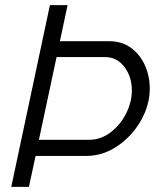

<svg xmlns="http://www.w3.org/2000/svg" viewBox="-20 -730 619 750"><path d="M175 -710H244L214 -569H407Q457 -569 492.5 -542.5Q528 -516 546.5 -474Q565 -432 565 -384Q565 -336 545.5 -289.5Q526 -243 491.5 -205Q457 -167 412.5 -144Q368 -121 317 -121H119L93 0H24ZM328 -184Q374 -184 412 -213Q450 -242 472.5 -286.5Q495 -331 495 -377Q495 -430 466 -468.5Q437 -507 390 -507H201L132 -184Z"/></svg>

Font: Raleway
Style: Italic
Weight: 400
Italic angle: -12°
Designer: Matt McInerney, Pablo Impallari, Rodrigo Fuenzalida
Foundry: Matt McInerney, Pablo Impallari, Rodrigo Fuenzalida
Version: Version 4.026